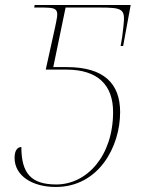

<svg xmlns="http://www.w3.org/2000/svg" viewBox="-20 -734 583 764"><path d="M202 10C372 10 458 -149 458 -288C458 -402 393 -467 246 -467H192L241 -704H373C471 -704 479 -699 471 -628C467 -591 466 -583 460 -551H470L500 -714H118L116 -704H125C171 -704 196 -705 204 -692C212 -681 206 -658 198 -620L162 -457H244C370 -457 430 -395 430 -288C430 -114 326 0 204 0C105 0 65 -43 65 -149C48 -149 38 -133 38 -106C38 -34 109 10 202 10Z"/></svg>

Font: Noto Serif Display Thin
Style: Italic
Weight: 100
Italic angle: -12°
Designer: Monotype Design Team
Foundry: Monotype Imaging Inc.
Version: Version 2.009